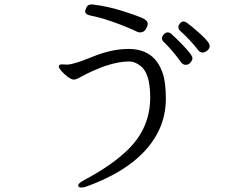

<svg xmlns="http://www.w3.org/2000/svg" viewBox="-20 -773 1040 859"><path d="M394 -753H388Q373 -753 367 -740Q361 -727 361 -723Q361 -709 382 -704Q474 -686 596 -630Q602 -628 607 -628Q624 -628 632.5 -642.5Q641 -657 641 -666Q641 -682 614.5 -693.5Q588 -705 524.5 -725Q461 -745 394 -753ZM868 -547Q876 -538 886.5 -538Q897 -538 907.5 -547Q918 -556 918 -566.5Q918 -577 906 -591Q894 -605 876.5 -621Q859 -637 842 -651Q825 -665 816.5 -671Q808 -677 800.5 -677Q793 -677 785.5 -668.5Q778 -660 778 -651.5Q778 -643 784 -637Q832 -594 868 -547ZM791 -493Q799 -483 811.5 -483Q824 -483 832.5 -493.5Q841 -504 841 -512Q841 -520 830 -534.5Q819 -549 802.5 -566.5Q786 -584 770 -599.5Q754 -615 746.5 -621.5Q739 -628 730 -628Q721 -628 713 -619.5Q705 -611 705 -602Q705 -593 710 -588Q753 -547 791 -493ZM257 -485Q243 -485 243 -475Q243 -469 255 -455Q267 -441 283.5 -429Q300 -417 309 -417Q318 -417 324 -420Q330 -423 336 -426Q467 -498 559 -498Q583 -498 609 -478Q652 -445 652 -337Q652 -202 554 -105Q481 -33 354 34Q330 47 330 56.5Q330 66 343 66Q356 66 371 60Q616 -30 692 -192Q722 -257 722 -331Q722 -405 708 -445Q672 -554 555 -554Q479 -554 394 -519Q309 -484 280 -484Z"/></svg>

Font: LXGW WenKai Mono TC
Style: Regular
Weight: 400
Designer: LXGW / Fontworks Inc.
Foundry: LXGW / Fontworks Inc.
Version: Version 1.330